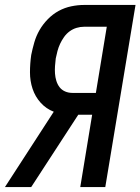

<svg xmlns="http://www.w3.org/2000/svg" viewBox="-42 -755 567 775"><path d="M-22 0 175 -304Q144 -316 122 -340.5Q100 -365 89.5 -396.5Q79 -428 79 -463Q79 -498 84 -533Q89 -558 96.5 -584Q104 -610 117.5 -633.5Q131 -657 151 -677.5Q171 -698 195 -711Q219 -724 245.5 -729.5Q272 -735 297 -735H505L383 0H282L330 -292H274L84 0ZM250 -380H345L389 -647H297Q282 -647 267 -642.5Q252 -638 239 -628.5Q226 -619 216.5 -605.5Q207 -592 200.5 -578Q194 -564 190 -549Q186 -534 183 -519Q181 -503 180 -488Q179 -473 180 -458Q181 -443 185.5 -428.5Q190 -414 198.5 -403Q207 -392 220.5 -386Q234 -380 250 -380Z"/></svg>

Font: Iosevka SS04 Semibold Oblique
Style: Regular
Weight: 600
Italic angle: -9°
Monospace: yes
Designer: Belleve Invis
Foundry: Belleve Invis
Version: Version 19.0.0; ttfautohint (v1.8.4)